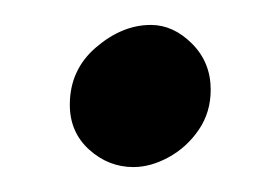

<svg xmlns="http://www.w3.org/2000/svg" viewBox="-20 -134 206 154"><path d="M36 -50Q36 -78 57 -96Q78 -114 101 -114Q119 -114 134 -99Q149 -84 149 -62Q149 -44 139.5 -30Q130 -16 115.5 -8Q101 0 87 0Q67 0 51.5 -14Q36 -28 36 -50Z"/></svg>

Font: Josefin Sans Thin Medium
Style: Italic
Weight: 500
Italic angle: -7°
Version: Version 2.000